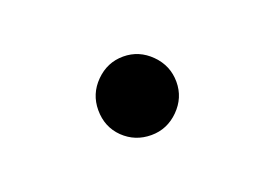

<svg xmlns="http://www.w3.org/2000/svg" viewBox="-36 -191 381 266"><g transform="rotate(-20 154.5 -58.0)"><path d="M96.7 -58.1Q96.7 -82 113.8 -99.1Q130.9 -116.2 154.3 -116.2Q177.7 -116.2 194.8 -99.1Q211.9 -82 211.9 -58.1Q211.9 -34.7 194.8 -17.6Q177.7 -0.5 154.3 -0.5Q130.4 -0.5 113.5 -16.8Q96.7 -33.2 96.7 -58.1Z"/></g></svg>

Font: Vazir Light WOL-UI
Style: Light-WOL-UI
Weight: 300
Designer: Saber Rastikerdar
Foundry: Saber Rastikerdar
Version: Version 30.1.0